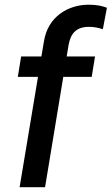

<svg xmlns="http://www.w3.org/2000/svg" viewBox="-20 -781 466 801"><path d="M376.4 -545.5H258.2L266.3 -594.5C275.2 -642.8 299.4 -669 351.2 -669C373.2 -669 387.4 -665.5 409.1 -659.4L426.1 -748.6C407.7 -755.7 384.6 -761.4 350.1 -761.4C263.8 -761.4 179.3 -710.9 163.4 -608.7L152.7 -545.5H68.2L54.3 -460.2H138.5L61.8 0H168L244 -460.2H362.6Z"/></svg>

Font: Magic Ui Pro Medium
Style: Italic
Weight: 500
Italic angle: -9.39999°
Designer: Stefan Endress, Andreas Faust
Version: Version 1.000;FEAKit 1.0